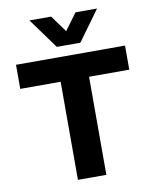

<svg xmlns="http://www.w3.org/2000/svg" viewBox="-100 -1015 882 1091"><g transform="rotate(-10 341.5 -470.0)"><path d="M260 0V-566H27V-705H656V-566H424V0ZM273 -765 146 -940H271L341 -844L412 -940H536L409 -765Z"/></g></svg>

Font: Nunito Sans 7pt ExtraBold
Style: Regular
Weight: 800
Designer: Vernon Adams
Foundry: Vernon Adams
Version: Version 3.101;gftools[0.9.27]